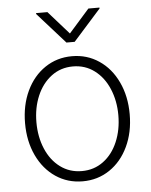

<svg xmlns="http://www.w3.org/2000/svg" viewBox="-53 -783 660 839"><g transform="rotate(-5 276.5 -364.0)"><path d="M46.9 -263.7Q46.9 -342.8 76.4 -405.3Q106 -467.8 158.2 -502.9Q210.4 -538.1 276.4 -538.1Q342.3 -538.1 394.5 -502.9Q446.8 -467.8 476.3 -405.3Q505.9 -342.8 505.9 -263.7Q505.9 -184.6 476.3 -122.1Q446.8 -59.6 394.5 -24.4Q342.3 10.7 276.4 10.7Q210.4 10.7 158.2 -24.4Q106 -59.6 76.4 -122.1Q46.9 -184.6 46.9 -263.7ZM456.1 -263.7Q456.1 -327.1 433.8 -379.6Q411.6 -432.1 370.8 -462.6Q330.1 -493.2 276.4 -493.2Q222.7 -493.2 181.9 -462.4Q141.1 -431.6 118.9 -379.4Q96.7 -327.1 96.7 -263.7Q96.7 -199.7 118.9 -147.2Q141.1 -94.7 181.9 -64.5Q222.7 -34.2 276.4 -34.2Q330.1 -34.2 370.8 -64.5Q411.6 -94.7 433.8 -147.2Q456.1 -199.7 456.1 -263.7ZM276.4 -637.7 366.2 -739.3H415V-735.4L293.9 -599.6H257.8L136.7 -735.4V-739.3H186.5Z"/></g></svg>

Font: Pretendard JP ExtraLight
Style: Regular
Weight: 200
Designer: Base glyphs from Inter by Rasmus Andersson; Hangeul glyphs from Noto Sans CJK(Source Han Sans) by Jang Soo-young and Kan
Foundry: Kil Hyung-jin
Version: Version 1.309